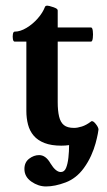

<svg xmlns="http://www.w3.org/2000/svg" viewBox="-20 -514 386 692"><path d="M146 158Q118 158 93 140.5Q68 123 68 95Q68 71 85 58Q102 45 121 45Q145 45 162 75Q181 106 199 106Q212 106 218 91.5Q224 77 226.5 54.5Q229 32 229 9Q222 10 215 10.5Q208 11 201 11Q165 11 140.5 1.5Q116 -8 101.5 -25Q87 -42 81 -65Q75 -88 75 -114V-364H33Q28 -364 26.5 -373Q25 -382 26.5 -391Q28 -400 33 -400Q53 -400 75.5 -413.5Q98 -427 116 -447.5Q134 -468 142 -489Q144 -494 151 -493.5Q158 -493 166 -490Q174 -488 181 -484.5Q188 -481 188 -476V-415H308Q313 -415 314.5 -402.5Q316 -390 314.5 -377Q313 -364 308 -364H188V-146Q188 -115 193 -94Q198 -73 210.5 -63Q223 -53 247 -53Q259 -53 275 -58Q291 -63 308 -76Q314 -81 324.5 -68Q335 -55 335 -47Q335 -45 332.5 -31.5Q330 -18 324.5 2.5Q319 23 308.5 46.5Q298 70 282 92Q255 129 216.5 143.5Q178 158 146 158Z"/></svg>

Font: Junicode VF
Style: Regular
Weight: 400
Designer: Peter S. Baker
Version: Version 2.213